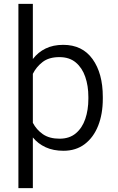

<svg xmlns="http://www.w3.org/2000/svg" viewBox="-20 -770 609 993"><path d="M511.7 -269V-258.8Q511.7 -180.7 487.8 -120.1Q463.9 -59.6 418.5 -24.9Q373 9.8 308.1 9.8Q255.9 9.8 216.3 -8.3Q176.8 -26.4 149.9 -59.1V203.1H75.2V-750H149.9V-464.8Q176.8 -500 215.8 -519Q254.9 -538.1 307.1 -538.1Q405.8 -538.1 458.7 -464.4Q511.7 -390.6 511.7 -269ZM437 -258.8V-269Q437 -326.2 420.9 -372.8Q404.8 -419.4 371.8 -447Q338.9 -474.6 287.1 -474.6Q232.9 -474.6 200.2 -449.2Q167.5 -423.8 149.9 -388.2V-134.8Q168.5 -99.1 201.9 -75.9Q235.4 -52.7 288.1 -52.7Q339.4 -52.7 372.3 -80.6Q405.3 -108.4 421.1 -155Q437 -201.7 437 -258.8Z"/></svg>

Font: Vazirmatn UI FD Light
Style: Regular
Weight: 300
Designer: Saber Rastikerdar
Foundry: Saber Rastikerdar
Version: Version 33.003